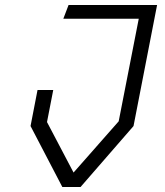

<svg xmlns="http://www.w3.org/2000/svg" viewBox="-20 -750 660 770"><path d="M230 0H303L515.5 -244.5L610 -730H255L234 -675H536.5L456 -263.5L275 -58L168.5 -260.5L193.5 -389H130.5L102.5 -244.5Z"/></svg>

Font: Monaspace Krypton ExtraLight
Style: Italic
Weight: 200
Italic angle: -11°
Designer: Riley Cran & the Lettermatic Team
Foundry: Lettermatic
Version: Version 1.101 (Monaspace Krypton)